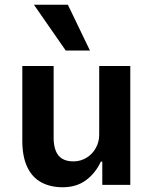

<svg xmlns="http://www.w3.org/2000/svg" viewBox="-20 -779 645 809"><path d="M244 10Q192 10 153.5 -11Q115 -32 94.5 -76Q74 -120 74 -186V-501H206V-197Q206 -166 215 -143.5Q224 -121 242.5 -110Q261 -99 289 -99Q319 -99 344 -114Q369 -129 383.5 -155Q398 -181 398 -211V-501H529V0H411V-98H405Q382 -49 342 -19.5Q302 10 244 10ZM257 -566 123 -759H266L359 -566Z"/></svg>

Font: Nunito Sans 7pt SemiCondensed
Style: Bold
Weight: 700
Width: 4
Designer: Vernon Adams
Foundry: Vernon Adams
Version: Version 3.101;gftools[0.9.27]